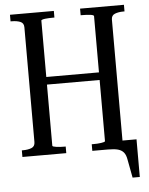

<svg xmlns="http://www.w3.org/2000/svg" viewBox="-58 -757 742 955"><g transform="rotate(-5 313.0 -280.0)"><path d="M149 -386H476V-348H149ZM28 0V-33H33Q59 -33 76.5 -40Q94 -47 94 -69V-642Q94 -663 76.5 -670Q59 -677 34 -677H28V-710H247V-677H240Q230 -677 219.5 -676.5Q209 -676 200.5 -675Q192 -674 186.5 -672Q181 -670 181 -668V-43Q181 -40 186 -38.5Q191 -37 200 -35.5Q209 -34 219.5 -33.5Q230 -33 240 -33H247V0ZM377 0V-33H384Q394 -33 405 -33.5Q416 -34 424.5 -35.5Q433 -37 438.5 -38.5Q444 -40 444 -43V-667Q444 -670 438.5 -672Q433 -674 424.5 -675Q416 -676 405.5 -676.5Q395 -677 384 -677H378V-710H597V-677H591Q567 -677 549 -670Q531 -663 531 -642V0ZM455 0H444V-38H601V150H565L548 60Q544 35 533.5 22.5Q523 10 505 5Q487 0 455 0Z"/></g></svg>

Font: Roboto Serif 120pt ExtraCondensed
Style: Regular
Weight: 400
Width: 2
Designer: Greg Gazdowicz
Foundry: Commercial Type
Version: Version 1.008